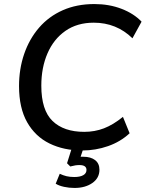

<svg xmlns="http://www.w3.org/2000/svg" viewBox="-20 -734 719 948"><path d="M386 9Q295 9 224.5 -25.5Q154 -60 114 -130.5Q74 -201 74 -309Q74 -394 99.5 -468Q125 -542 173 -597.5Q221 -653 290 -683.5Q359 -714 446 -714Q519 -714 580 -690.5Q641 -667 679 -627L634 -545Q555 -622 443 -622Q361 -622 303 -581.5Q245 -541 214.5 -470.5Q184 -400 184 -311Q184 -190 239.5 -136.5Q295 -83 396 -83Q448 -83 493.5 -100.5Q539 -118 587 -157L620 -76Q575 -34 513.5 -12.5Q452 9 386 9ZM348 194Q321 194 296 188.5Q271 183 255 173L275 124Q292 132 308.5 136Q325 140 347 140Q375 140 391 131Q407 122 407 105Q407 81 372 81Q362 81 352 82.5Q342 84 327 88L311 72L340 -20H398L378 40Q386 40 392 40Q428 40 449.5 56.5Q471 73 471 104Q471 145 436 169.5Q401 194 348 194Z"/></svg>

Font: Nunito Sans SemiBold
Style: Italic
Weight: 600
Italic angle: -9°
Designer: Vernon Adams
Foundry: Vernon Adams
Version: Version 3.006; ttfautohint (v1.8.3)